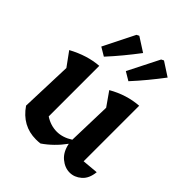

<svg xmlns="http://www.w3.org/2000/svg" viewBox="-215 -877 1007 1007"><g transform="rotate(45 288.0 -374.0)"><path d="M65 -79 75 -368 19 -445Q106 -492 189 -498V-123Q230 -96 276 -96Q319 -96 363 -124L370 -368L316 -445Q398 -492 485 -498V-86L574 -94Q569 -43 539.5 -17.5Q510 8 475 8Q439 8 407 -18.5Q375 -45 365 -96Q319 -33 259 8Q244 10 227 10Q126 10 65 -79ZM125 -577 212 -751 226 -758 304 -708Q273 -667 240 -627Q207 -587 172 -549ZM307 -577 395 -751 409 -758 486 -708Q455 -667 422 -627Q389 -587 354 -549Z"/></g></svg>

Font: Piazzolla SemiBold
Style: Regular
Weight: 600
Designer: Juan Pablo del Peral
Foundry: Huerta Tipografica
Version: Version 1.330